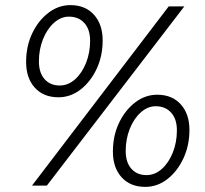

<svg xmlns="http://www.w3.org/2000/svg" viewBox="-20 -725 801 750"><path d="M208 -345Q150 -345 116 -382.5Q82 -420 82 -483Q82 -544 105.5 -594Q129 -644 168.5 -674.5Q208 -705 255 -705Q313 -705 347 -667.5Q381 -630 381 -567Q381 -506 357.5 -456Q334 -406 295 -375.5Q256 -345 208 -345ZM213 -391Q246 -391 273 -415Q300 -439 316 -479Q332 -519 332 -566Q332 -610 309.5 -635Q287 -660 249 -660Q218 -660 191 -636Q164 -612 148 -572Q132 -532 132 -485Q132 -441 154 -416Q176 -391 213 -391ZM105 0 639 -700H700L163 0ZM547 5Q489 5 455 -32.5Q421 -70 421 -133Q421 -194 444.5 -244Q468 -294 507.5 -324.5Q547 -355 594 -355Q652 -355 686 -317.5Q720 -280 720 -217Q720 -157 696.5 -106.5Q673 -56 634 -25.5Q595 5 547 5ZM552 -41Q585 -41 612 -65Q639 -89 655 -129Q671 -169 671 -216Q671 -260 648.5 -285Q626 -310 588 -310Q557 -310 530 -286Q503 -262 487 -222Q471 -182 471 -135Q471 -91 493 -66Q515 -41 552 -41Z"/></svg>

Font: Red Hat Display VF
Style: Italic
Weight: 300
Italic angle: -12°
Designer: Pentagram, MCKL
Foundry: Pentagram, MCKL
Version: Version 1.010